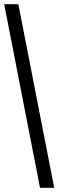

<svg xmlns="http://www.w3.org/2000/svg" viewBox="-20 -780 280 921"><path d="M172 121 0 -760H68L240 121Z"/></svg>

Font: Noto Serif Tamil ExtraCondensed Black
Style: Regular
Weight: 900
Width: 2
Designer: Indian Type Foundry, Tom Grace, and the Monotype Design Team
Foundry: Monotype Imaging Inc.
Version: Version 2.004; ttfautohint (v1.8.4.7-5d5b)